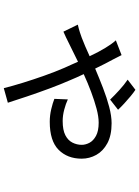

<svg xmlns="http://www.w3.org/2000/svg" viewBox="123 -798 753 1040"><g transform="rotate(90 500.0 -278.5)"><path d="M520 -498Q498 -521 469 -547.5Q440 -574 412 -593L467 -635Q481 -626 501 -609.5Q521 -593 541 -574.5Q561 -556 575 -541ZM279 -560Q285 -548 291.5 -535.5Q298 -523 303 -513Q313 -495 325.5 -470.5Q338 -446 352 -417Q404 -439 457 -459.5Q510 -480 559.5 -493Q609 -506 648 -506Q714 -506 756.5 -483Q799 -460 819.5 -423Q840 -386 840 -344Q840 -267 792 -219Q744 -171 640 -171Q606 -171 572 -179Q538 -187 516 -196L519 -269Q542 -258 574 -249.5Q606 -241 636 -241Q685 -241 713 -255.5Q741 -270 753 -294Q765 -318 765 -344Q765 -365 754 -386Q743 -407 716.5 -421.5Q690 -436 645 -436Q612 -436 569 -424.5Q526 -413 478 -395Q430 -377 382 -355Q391 -336 399.5 -317Q408 -298 415 -281Q437 -231 460 -169Q483 -107 503 -47.5Q523 12 537 56L458 78Q446 30 428.5 -26.5Q411 -83 390.5 -141Q370 -199 348 -250Q340 -268 331.5 -286.5Q323 -305 315 -324Q263 -299 220.5 -277.5Q178 -256 152 -245L114 -323Q136 -328 155 -334Q174 -340 184 -344Q205 -352 231 -363Q257 -374 285 -387Q260 -440 240 -472Q233 -484 221.5 -500.5Q210 -517 199 -529Z"/></g></svg>

Font: Source Han Sans SC
Style: Regular
Weight: 400
Designer: Ryoko NISHIZUKA 西塚涼子 (kana, bopomofo & ideographs); Paul D. Hunt (Latin, Greek & Cyrillic); Sandoll Communications 산돌커뮤니
Foundry: Adobe
Version: Version 2.002;hotconv 1.0.116;makeotfexe 2.5.65601; ttfautoh